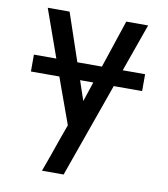

<svg xmlns="http://www.w3.org/2000/svg" viewBox="-82 -590 765 874"><g transform="rotate(10 300.0 -152.5)"><path d="M171 215Q185 177 198.5 139Q212 101 225 63L251 -9L188 -183L68 -520H169L301 -130L431 -520H532L271 215ZM43 -221V-299H557V-221Z"/></g></svg>

Font: Iosevka Aile Medium
Style: Regular
Weight: 500
Designer: Belleve Invis
Foundry: Belleve Invis
Version: Version 27.3.5; ttfautohint (v1.8.4)